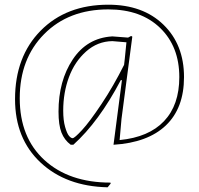

<svg xmlns="http://www.w3.org/2000/svg" viewBox="-20 -612 845 817"><path d="M456 -457H460L525 -452L538 -459L543 -456L497 -106L489 -16Q613 -28 678 -96.5Q743 -165 743 -284Q743 -414 661.5 -493Q580 -572 441 -572Q272 -572 168 -467Q64 -362 64 -194Q64 -27 169 69Q274 165 450 165L451 169L438 185Q261 181 152.5 79.5Q44 -22 44 -190Q44 -371 153 -481.5Q262 -592 441 -592Q588 -592 675.5 -507Q763 -422 763 -284Q763 -152 686 -78.5Q609 -5 463 4L499 -272V-271H494Q401 -94 292 4H281Q254 -16 241.5 -48Q229 -80 229 -137Q229 -268 289.5 -359Q350 -450 456 -457ZM249 -141Q249 -100 257 -72Q265 -44 273.5 -34Q282 -24 289 -24Q297 -24 329 -58.5Q361 -93 412 -169.5Q463 -246 508 -336L511 -362L518 -432L458 -437Q395 -436 346.5 -393Q298 -350 273.5 -284Q249 -218 249 -141Z"/></svg>

Font: Alegreya Sans Thin
Style: Regular
Weight: 100
Designer: Juan Pablo del Peral
Foundry: Huerta Tipografica
Version: Version 2.007